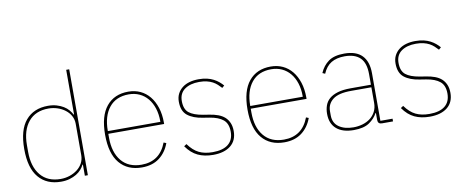

<svg xmlns="http://www.w3.org/2000/svg" viewBox="-65 -1024 3204 1321"><g transform="rotate(-10 1537.0 -364.0)"><path d="M439 -78H436Q428 -61 414 -45Q400 -29 379.5 -16.5Q359 -4 332 4Q305 12 272 12Q172 12 116 -54Q60 -120 60 -253Q60 -386 116 -452Q172 -518 272 -518Q305 -518 332 -510Q359 -502 379.5 -489.5Q400 -477 414 -460.5Q428 -444 436 -428H439V-740H460V0H439ZM272 -7Q305 -7 335 -17Q365 -27 388.5 -45Q412 -63 425.5 -88Q439 -113 439 -143V-363Q439 -393 425.5 -418Q412 -443 388.5 -461Q365 -479 335 -489Q305 -499 272 -499Q181 -499 132 -439.5Q83 -380 83 -277V-229Q83 -126 132 -66.5Q181 -7 272 -7Z M837 12Q737 12 681 -54.5Q625 -121 625 -253Q625 -384 680 -451Q735 -518 833 -518Q879 -518 916.5 -500.5Q954 -483 981 -450Q1008 -417 1023 -370.5Q1038 -324 1038 -266V-256H648V-229Q648 -126 697 -66.5Q746 -7 837 -7Q965 -7 1012 -131L1030 -124Q1007 -61 958.5 -24.5Q910 12 837 12ZM833 -499Q744 -499 696 -439.5Q648 -380 648 -277V-275H1015V-279Q1015 -329 1002 -369.5Q989 -410 965 -439Q941 -468 907.5 -483.5Q874 -499 833 -499Z M1334 12Q1273 12 1227.5 -9.5Q1182 -31 1147 -81L1165 -93Q1199 -46 1238.5 -26.5Q1278 -7 1334 -7Q1406 -7 1443 -37Q1480 -67 1480 -124Q1480 -181 1447.5 -208Q1415 -235 1352 -245L1308 -252Q1241 -262 1202.5 -292.5Q1164 -323 1164 -389Q1164 -421 1176.5 -445Q1189 -469 1210.5 -485.5Q1232 -502 1261 -510Q1290 -518 1324 -518Q1357 -518 1382.5 -512Q1408 -506 1428 -495.5Q1448 -485 1463.5 -472Q1479 -459 1491 -445L1475 -431Q1463 -444 1449.5 -456.5Q1436 -469 1418.5 -478.5Q1401 -488 1378 -493.5Q1355 -499 1325 -499Q1262 -499 1223.5 -471.5Q1185 -444 1185 -390Q1185 -333 1216 -308Q1247 -283 1312 -272L1356 -265Q1389 -260 1416 -250Q1443 -240 1461.5 -223.5Q1480 -207 1490.5 -182.5Q1501 -158 1501 -125Q1501 -59 1456.5 -23.5Q1412 12 1334 12Z M1832 12Q1732 12 1676 -54.5Q1620 -121 1620 -253Q1620 -384 1675 -451Q1730 -518 1828 -518Q1874 -518 1911.5 -500.5Q1949 -483 1976 -450Q2003 -417 2018 -370.5Q2033 -324 2033 -266V-256H1643V-229Q1643 -126 1692 -66.5Q1741 -7 1832 -7Q1960 -7 2007 -131L2025 -124Q2002 -61 1953.5 -24.5Q1905 12 1832 12ZM1828 -499Q1739 -499 1691 -439.5Q1643 -380 1643 -277V-275H2010V-279Q2010 -329 1997 -369.5Q1984 -410 1960 -439Q1936 -468 1902.5 -483.5Q1869 -499 1828 -499Z M2515 0Q2486 0 2486 -29V-77H2483Q2464 -41 2425.5 -14.5Q2387 12 2317 12Q2239 12 2196.5 -24.5Q2154 -61 2154 -130Q2154 -161 2163.5 -188Q2173 -215 2195 -234Q2217 -253 2253.5 -264Q2290 -275 2344 -275H2486V-349Q2486 -427 2449.5 -463Q2413 -499 2342 -499Q2285 -499 2247.5 -476.5Q2210 -454 2189 -404L2171 -412Q2192 -461 2231.5 -489.5Q2271 -518 2342 -518Q2425 -518 2466 -475.5Q2507 -433 2507 -352V-19H2592V0ZM2317 -7Q2351 -7 2381.5 -16Q2412 -25 2435 -42.5Q2458 -60 2472 -86.5Q2486 -113 2486 -148V-257H2345Q2256 -257 2216.5 -226Q2177 -195 2177 -145V-115Q2177 -62 2216 -34.5Q2255 -7 2317 -7Z M2848 12Q2787 12 2741.5 -9.5Q2696 -31 2661 -81L2679 -93Q2713 -46 2752.5 -26.5Q2792 -7 2848 -7Q2920 -7 2957 -37Q2994 -67 2994 -124Q2994 -181 2961.5 -208Q2929 -235 2866 -245L2822 -252Q2755 -262 2716.5 -292.5Q2678 -323 2678 -389Q2678 -421 2690.5 -445Q2703 -469 2724.5 -485.5Q2746 -502 2775 -510Q2804 -518 2838 -518Q2871 -518 2896.5 -512Q2922 -506 2942 -495.5Q2962 -485 2977.5 -472Q2993 -459 3005 -445L2989 -431Q2977 -444 2963.5 -456.5Q2950 -469 2932.5 -478.5Q2915 -488 2892 -493.5Q2869 -499 2839 -499Q2776 -499 2737.5 -471.5Q2699 -444 2699 -390Q2699 -333 2730 -308Q2761 -283 2826 -272L2870 -265Q2903 -260 2930 -250Q2957 -240 2975.5 -223.5Q2994 -207 3004.5 -182.5Q3015 -158 3015 -125Q3015 -59 2970.5 -23.5Q2926 12 2848 12Z"/></g></svg>

Font: IBM Plex Sans Thai Thin
Style: Regular
Weight: 100
Designer: Mike Abbink, Paul van der Laan, Pieter van Rosmalen, Ben Mitchell, Mark Frömberg
Foundry: Bold Monday
Version: Version 1.1